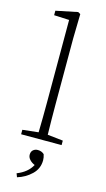

<svg xmlns="http://www.w3.org/2000/svg" viewBox="-147 -792 593 1077"><g transform="rotate(15 150.0 -253.0)"><path d="M33 0V-26L125 -36Q126 -76 126.5 -123.5Q127 -171 127 -210V-689L39 -693V-719L165 -745L179 -737L176 -595V-210Q176 -171 176.5 -123.5Q177 -76 178 -36L268 -26V0ZM190 109Q190 158 155 191.5Q120 225 73 239L65 218Q126 194 151 147Q132 139 120.5 126Q109 113 109 98Q109 80 120 70.5Q131 61 147 61Q169 61 184 75Q190 93 190 109Z"/></g></svg>

Font: Source Serif Pro Light
Style: Regular
Weight: 300
Designer: Frank Grießhammer
Foundry: Adobe Systems Incorporated
Version: Version 3.001;hotconv 1.0.111;makeotfexe 2.5.65597